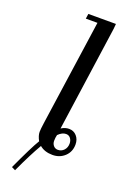

<svg xmlns="http://www.w3.org/2000/svg" viewBox="-166 -780 636 977"><g transform="rotate(20 152.0 -291.5)"><path d="M34.2 136.2Q92.8 8.8 119.1 -34.2Q105 -60.1 105 -80.1Q105 -93.8 109.9 -128.9L191.9 -702.1H128.9L132.8 -729H282.2L279.8 -702.1L199.2 -132.8Q219.7 -146 241.2 -146Q266.6 -146 282.7 -127.7Q298.8 -109.4 298.8 -82Q298.8 -42.5 272 -17.3Q245.1 7.8 206.1 7.8Q163.1 7.8 136.2 -15.1Q100.1 46.4 54.2 146ZM189.9 -63Q189.9 -47.4 199.2 -36.6Q208.5 -25.9 223.1 -25.9Q242.7 -25.9 255.9 -40.3Q269 -54.7 269 -76.2Q269 -92.3 260.3 -104.2Q251.5 -116.2 235.8 -116.2Q214.8 -116.2 193.8 -95.2Q189.9 -79.6 189.9 -63Z"/></g></svg>

Font: Dehuti Alt
Style: Bold-Italic
Weight: 700
Version: Version 1.2